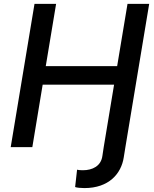

<svg xmlns="http://www.w3.org/2000/svg" viewBox="-20 -747 782 975"><path d="M506.7 0 500 44.4C493.3 96.6 448.9 117.5 401.3 117.5C395.2 117.5 380.7 117.2 371.4 114.7L361.5 202.8C370 206.3 392 208.1 408.7 208.1C533.4 208.1 595.5 134.6 608.3 52.9L616.8 0L737.6 -727.3H627.5L574.9 -411.2H212.4L264.9 -727.3H155.2L34.4 0H144.2L196.7 -317.1H559.3Z"/></svg>

Font: Margiela Sans Medium
Style: Italic
Weight: 500
Italic angle: -9.39999°
Designer: Stefan Endress, Andreas Faust
Version: Version 1.100;FEAKit 1.0